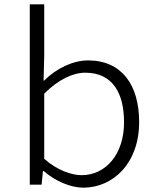

<svg xmlns="http://www.w3.org/2000/svg" viewBox="-20 -856 740 890"><path d="M183 -63C237 -15 310 14 366 14C503 14 625 -98 625 -290C625 -463 544 -576 388 -576C317 -576 240 -538 184 -482H182L185 -598V-836H118V0H173L179 -63ZM555 -289C555 -142 471 -44 358 -44C315 -44 246 -65 185 -120V-422C251 -488 319 -519 375 -519C504 -519 555 -422 555 -289Z"/></svg>

Font: Kawkab Mono Light
Style: Regular
Weight: 300
Monospace: yes
Designer: Abdullah Arif
Foundry: Abdullah Arif
Version: Version 1.000;PS 000.500;hotconv 1.0.88;makeotf.lib2.5.64775